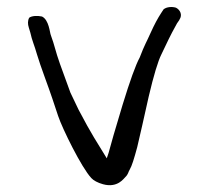

<svg xmlns="http://www.w3.org/2000/svg" viewBox="-20 -545 594 558"><path d="M63.6 -465.3C66.1 -457.8 67.7 -452.4 68.3 -449.6C72.8 -428 80.3 -412.6 87.4 -387.2C96.8 -354.7 122.1 -289.1 131.9 -259.1L148.9 -208.1C161.1 -171.4 216.7 -58.2 245.3 -27.6C251.3 -20.8 264 -13.7 279.3 -9.6C322 2.3 340.3 -27 344.3 -30.5C353.4 -39.3 352 -44.1 357.2 -52.5C363.2 -62.7 369.6 -83.3 378.8 -117.4C387.2 -151.5 397.7 -200.6 412.2 -264.5C426.7 -326.3 439.3 -367.6 448.9 -386.7C469.2 -428.2 470.3 -433.6 494.5 -477.2L501.3 -487L501.5 -487.9C511.2 -501.9 503.2 -516.7 491.5 -522.6C480.8 -526 464.7 -525.5 455.4 -517.9L448.3 -507C438.3 -491.7 428.3 -473 418.4 -451C405.7 -422.2 400.6 -416.2 386.1 -378.1C374.1 -355.9 357.8 -310.6 336.2 -240.2C314.7 -168.8 301.2 -122.5 295.6 -100.7C293.9 -94.9 292.2 -89.9 290.3 -84.9C262.3 -130.9 246.3 -153.8 208.4 -226.1L184.6 -275.9C172.6 -308.7 162.7 -336.8 154.2 -359.5C140.8 -397 139.2 -412 127.5 -443.5C124.6 -450.4 122.4 -487.1 102.1 -497C88.2 -500.1 71.9 -498.9 64.9 -493.5C60.2 -485 60.5 -474.9 63.6 -465.3Z"/></svg>

Font: MewTooHand
Style: BdWide
Weight: 400
Designer: Mew Too, Robert Jablonski
Version: Version 0.77